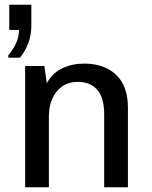

<svg xmlns="http://www.w3.org/2000/svg" viewBox="-20 -789 640 809"><path d="M15 -546V-556Q36 -581 48 -607.5Q60 -634 60 -663H19V-769H112V-679Q112 -642 99.5 -608Q87 -574 64 -546ZM86 0V-511H167L177 -438Q200 -481 242 -501Q284 -521 335 -521Q419 -521 469 -474Q519 -427 519 -335V0H419V-306Q419 -378 389.5 -411Q360 -444 307 -444Q270 -444 243 -425.5Q216 -407 201 -374.5Q186 -342 186 -300V0Z"/></svg>

Font: Chivo Mono Medium
Style: Regular
Weight: 400
Monospace: yes
Version: Version 1.008